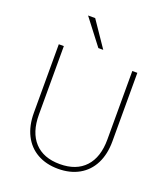

<svg xmlns="http://www.w3.org/2000/svg" viewBox="-168 -1065 1037 1189"><g transform="rotate(20 350.5 -470.0)"><path d="M354.5 -23.4Q462.9 -23.4 521.5 -86.9Q580.1 -150.4 580.1 -267.6V-718.8H613.3V-267.6Q613.3 -182.6 582 -120.6Q550.8 -58.6 492.2 -25.4Q433.6 7.8 354.5 7.8Q275.4 7.8 216.8 -25.4Q158.2 -58.6 127 -120.6Q95.7 -182.6 95.7 -267.6V-718.8H128.9V-267.6Q128.9 -150.4 187.5 -86.9Q246.1 -23.4 354.5 -23.4ZM205.1 -948.2H252L366.2 -780.3H334Z"/></g></svg>

Font: Min Sans VF VF
Style: Regular
Weight: 400
Designer: Jinseong-Kim, NotoSansCJK, Nunito
Foundry: Jinseong-Kim
Version: Version 1.420;Glyphs 3.1.2 (3151)